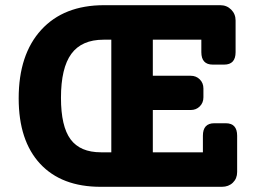

<svg xmlns="http://www.w3.org/2000/svg" viewBox="-20 -720 998 740"><path d="M850 -245Q894 -245 894 -197V-57Q894 -32 877.5 -16Q861 0 835 0H368Q217 0 134.5 -89Q52 -178 52 -341Q52 -510 139 -605Q226 -700 381 -700H829Q854 -700 871 -683Q888 -666 888 -641V-519Q888 -471 844 -471H800Q756 -471 756 -519V-567H569V-428H715Q736 -428 750 -414Q764 -400 764 -379V-345Q764 -324 750 -310Q736 -296 715 -296H569V-133H762V-197Q762 -245 806 -245ZM369 -133H409V-567H379Q295 -567 255 -512.5Q215 -458 215 -343Q215 -233 252 -183Q289 -133 369 -133Z"/></svg>

Font: Solway ExtraBold
Style: Regular
Weight: 800
Designer: Mariya V. Pigoulevskaya
Foundry: The Northern Block Ltd.
Version: Version 1.000;hotconv 1.0.109;makeotfexe 2.5.65596